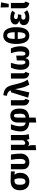

<svg xmlns="http://www.w3.org/2000/svg" viewBox="2288 -3164 1098 5713"><g transform="rotate(-90 2836.5 -307.0)"><path d="M593 -416 488 -423Q552 -369 552 -259Q552 -177 520.5 -114.5Q489 -52 430.5 -17.5Q372 17 292 17Q171 17 101.5 -57.5Q32 -132 32 -266Q32 -394 103 -467Q174 -540 315 -540Q438 -540 593 -531ZM388 -259Q388 -380 348 -427H347Q288 -427 256 -413.5Q224 -400 210 -365.5Q196 -331 196 -265Q196 -178 219.5 -138.5Q243 -99 292 -99Q340 -99 364 -138.5Q388 -178 388 -259Z M1123 -248Q1123 -158 1086 -98.5Q1049 -39 990 -11Q931 17 864 17Q774 17 715.5 -32.5Q657 -82 657 -180V-531H815V-183Q815 -99 875 -99Q913 -99 939 -137.5Q965 -176 965 -261Q965 -383 938 -531H1094Q1108 -458 1115.5 -391Q1123 -324 1123 -248Z M1556 17Q1547 -2 1542.5 -20Q1538 -38 1533 -69Q1512 -33 1484.5 -12.5Q1457 8 1425 8Q1395 8 1374 -1Q1353 -10 1336 -34Q1356 3 1365.5 34Q1375 65 1375 113V205L1226 220V-531H1384V-167Q1384 -106 1434 -106Q1457 -106 1479 -121.5Q1501 -137 1519 -170V-531H1677V-182Q1677 -78 1701 0Z M2195 15V205L2047 222V15Q1913 3 1848 -63Q1783 -129 1783 -242Q1783 -378 1844 -531H1994Q1966 -450 1951 -386Q1936 -322 1936 -254Q1936 -177 1961.5 -139Q1987 -101 2047 -92V-325Q2047 -431 2099 -489.5Q2151 -548 2248 -548Q2463 -548 2463 -270Q2463 -135 2397.5 -66Q2332 3 2195 15ZM2310 -268Q2310 -338 2303.5 -375.5Q2297 -413 2284.5 -427Q2272 -441 2250 -441Q2222 -441 2208.5 -418.5Q2195 -396 2195 -329V-93Q2240 -98 2265 -116.5Q2290 -135 2300 -171Q2310 -207 2310 -268Z M2756 -97 2710 17Q2632 3 2593.5 -38.5Q2555 -80 2555 -159V-531H2713V-179Q2713 -143 2722.5 -125.5Q2732 -108 2756 -97Z M3160 -496Q3193 -356 3217 -274Q3241 -192 3266 -136.5Q3291 -81 3327 -33L3175 17Q3126 -62 3097.5 -151.5Q3069 -241 3041 -410L2944 17L2788 -19L2949 -531H3005Q2990 -571 2971.5 -593.5Q2953 -616 2923.5 -629Q2894 -642 2842 -650L2861 -758Q2952 -745 3008.5 -719Q3065 -693 3102 -640.5Q3139 -588 3160 -496Z M3556 -97 3510 17Q3432 3 3393.5 -38.5Q3355 -80 3355 -159V-531H3513V-179Q3513 -143 3522.5 -125.5Q3532 -108 3556 -97Z M4317 -242Q4317 -113 4263 -48Q4209 17 4119 17Q4056 17 4018 -11.5Q3980 -40 3967 -101Q3951 -38 3914.5 -10.5Q3878 17 3813 17Q3723 17 3670 -47.5Q3617 -112 3617 -242Q3617 -392 3680 -531H3823Q3798 -452 3785 -385Q3772 -318 3772 -249Q3772 -170 3789 -134.5Q3806 -99 3839 -99Q3866 -99 3880 -117Q3894 -135 3894 -187V-355L4040 -374V-187Q4040 -138 4054.5 -118.5Q4069 -99 4096 -99Q4163 -99 4163 -250Q4163 -318 4149.5 -385Q4136 -452 4110 -531H4254Q4317 -390 4317 -242Z M4885 -373Q4885 -181 4820.5 -82Q4756 17 4635 17Q4513 17 4449.5 -81.5Q4386 -180 4386 -372Q4386 -560 4450.5 -659.5Q4515 -759 4636 -759Q4757 -759 4821 -660.5Q4885 -562 4885 -373ZM4535 -419H4735Q4733 -507 4722 -556Q4711 -605 4690.5 -624.5Q4670 -644 4636 -644Q4602 -644 4581 -624.5Q4560 -605 4548.5 -556Q4537 -507 4535 -419ZM4735 -327H4535Q4538 -237 4550 -187Q4562 -137 4582.5 -117Q4603 -97 4635 -97Q4668 -97 4689 -117Q4710 -137 4721.5 -187Q4733 -237 4735 -327Z M5376 -488 5311 -406Q5281 -423 5255 -431Q5229 -439 5198 -439Q5165 -439 5145.5 -424.5Q5126 -410 5126 -383Q5126 -356 5145 -340Q5164 -324 5200 -324H5267L5252 -222H5193Q5149 -222 5129 -206.5Q5109 -191 5109 -160Q5109 -130 5131.5 -113Q5154 -96 5197 -96Q5230 -96 5259.5 -105.5Q5289 -115 5325 -136L5391 -47Q5350 -16 5295 0.5Q5240 17 5175 17Q5072 17 5009 -25.5Q4946 -68 4946 -147Q4946 -266 5088 -283Q4966 -307 4966 -402Q4966 -470 5023.5 -509Q5081 -548 5177 -548Q5294 -548 5376 -488Z M5649 -97 5603 17Q5525 3 5486.5 -38.5Q5448 -80 5448 -159V-531H5606V-179Q5606 -143 5615.5 -125.5Q5625 -108 5649 -97ZM5624 -824 5578 -596H5477L5470 -836Z"/></g></svg>

Font: Fira Sans BGR
Style: Bold
Weight: 700
Designer: bBox Type GmbH & Carrois Corporate GbR & Edenspiekermann AG
Foundry: bBox Type GmbH & Carrois Corporate GbR & Edenspiekermann AG
Version: Version 4.301